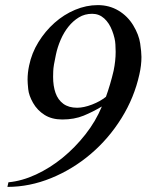

<svg xmlns="http://www.w3.org/2000/svg" viewBox="-20 -716 574 752"><path d="M13 -2Q66 -7 121 -32.5Q176 -58 225 -98Q274 -138 314.5 -189.5Q355 -241 379 -299Q344 -278 307.5 -263Q271 -248 224 -248Q183 -248 154.5 -266Q126 -284 109.5 -313Q93 -342 90.5 -367Q88 -392 88 -404Q88 -431 94 -459Q104 -508 130.5 -551Q157 -594 193.5 -626.5Q230 -659 274 -677.5Q318 -696 363 -696Q408 -696 444 -674.5Q480 -653 502 -616.5Q524 -580 529 -546Q534 -512 534 -493Q534 -460 526 -425Q506 -334 456 -253.5Q406 -173 335.5 -113Q265 -53 180.5 -18.5Q96 16 9 16ZM395 -337Q403 -359 411 -386Q419 -413 425 -439Q433 -478 433 -513Q433 -519 432 -542Q431 -565 419.5 -595.5Q408 -626 388 -644Q368 -662 341 -662Q312 -662 289 -648Q266 -634 248 -611.5Q230 -589 217.5 -560Q205 -531 199 -502Q189 -457 188.5 -437Q188 -417 188 -415Q188 -379 197.5 -352Q207 -325 228 -309.5Q249 -294 282 -294Q308 -294 340.5 -306.5Q373 -319 395 -337Z"/></svg>

Font: New Athena Unicode
Style: Italic
Weight: 400
Designer: J. Rusten 1997; rev. by R. Hancock 2001, 2002, rev. by D. Mastronarde 2002-2019
Foundry: Society for Classical Studies (formerly American Philological Association)
Version: Version 5.008